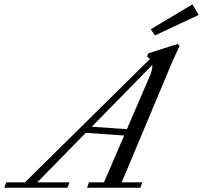

<svg xmlns="http://www.w3.org/2000/svg" viewBox="-88 -883 954 903"><path d="M640.6 -716.3 621.1 -745.6 817.4 -862.8 846.2 -812.5ZM-67.9 0 -58.6 -25.4H29.3L617.2 -605.5Q612.3 -610.8 604 -616.7L608.4 -631.8L747.6 -676.3L756.8 -667.5Q726.6 -603 715.3 -575.7L484.4 -25.4H581.1L572.3 0H321.3L330.6 -25.4H400.9L496.1 -245.6L315.4 -258.3L87.4 -25.4H238.8L229.5 0ZM617.2 -526.9Q629.9 -556.6 628.4 -577.6L343.8 -287.1L508.8 -275.4Z"/></svg>

Font: Elstob
Style: Italic
Weight: 400
Italic angle: -20°
Designer: Peter S. Baker
Version: Version 1.015